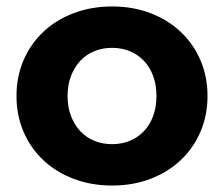

<svg xmlns="http://www.w3.org/2000/svg" viewBox="-20 -566 694 594"><path d="M31 -269Q31 -329 53 -380Q75 -431 114.5 -468Q154 -505 208.5 -525.5Q263 -546 327 -546Q391 -546 445 -525.5Q499 -505 538.5 -468Q578 -431 600 -380Q622 -329 622 -269Q622 -209 600 -158Q578 -107 538.5 -70Q499 -33 445 -12.5Q391 8 327 8Q263 8 208.5 -12.5Q154 -33 114.5 -70Q75 -107 53 -158Q31 -209 31 -269ZM464 -269Q464 -303 454 -330.5Q444 -358 425.5 -377.5Q407 -397 382 -407.5Q357 -418 327 -418Q297 -418 271.5 -407.5Q246 -397 228 -377.5Q210 -358 199.5 -330.5Q189 -303 189 -269Q189 -235 199.5 -207.5Q210 -180 228 -160.5Q246 -141 271.5 -130.5Q297 -120 327 -120Q357 -120 382 -130.5Q407 -141 425.5 -160.5Q444 -180 454 -207.5Q464 -235 464 -269Z"/></svg>

Font: CMG Sans
Style: Bold
Weight: 700
Designer: Julieta Ulanovsky
Foundry: Julieta Ulanovsky
Version: Version 7.200